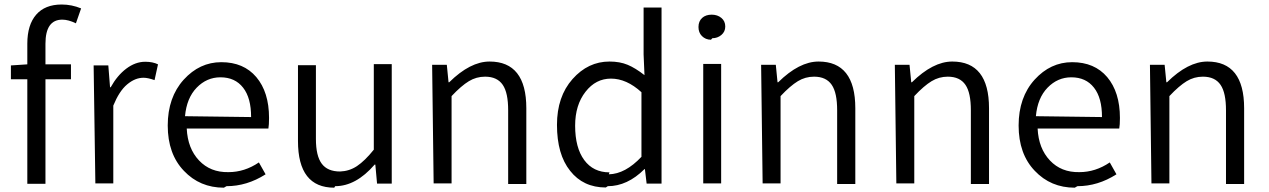

<svg xmlns="http://www.w3.org/2000/svg" viewBox="-20 -829 5735 868"><path d="M346.7 -791C318.4 -802.7 289.1 -808.6 258.8 -808.6C208 -808.6 169.9 -793 143.6 -762.7C117.2 -732.4 103.5 -688.5 103.5 -631.8V-538.1L29.3 -533.2V-470.7H103.5V2H185.5V-470.7H300.8V-538.1H185.5V-630.9C185.5 -704.1 210.9 -740.2 261.7 -740.2C280.3 -740.2 300.8 -734.4 323.2 -723.6Z M411.1 0H492.2V-351.6C509.8 -394.5 530.3 -426.8 554.7 -447.3C579.1 -467.8 603.5 -477.5 628.9 -477.5C642.6 -477.5 659.2 -473.6 678.7 -466.8L694.3 -538.1C678.7 -545.9 659.2 -549.8 636.7 -549.8C606.4 -549.8 578.1 -539.1 550.8 -518.6C523.4 -498 500 -469.7 480.5 -434.6H477.5L469.7 -533.2H403.3Z M1003.9 12.7C1065.4 12.7 1124 -4.9 1180.7 -41L1150.4 -94.7C1107.4 -65.4 1061.5 -50.8 1012.7 -50.8C958 -49.8 914.1 -67.4 879.9 -103.5C845.7 -139.6 827.1 -187.5 824.2 -248H1193.4C1195.3 -258.8 1196.3 -274.4 1196.3 -295.9C1196.3 -374 1176.8 -435.5 1138.7 -480.5C1100.6 -525.4 1047.9 -547.9 980.5 -547.9C915 -547.9 858.4 -521.5 810.5 -468.8C762.7 -416 738.3 -346.7 738.3 -261.7C738.3 -175.8 762.7 -107.4 811.5 -56.6C859.4 -5.9 919.9 19.5 992.2 19.5ZM816.4 -303.7C821.3 -358.4 838.9 -401.4 869.1 -432.6C899.4 -463.9 935.5 -479.5 976.6 -479.5C1020.5 -479.5 1054.7 -463.9 1079.1 -432.6C1103.5 -401.4 1115.2 -357.4 1115.2 -299.8Z M1495.1 12.7C1557.6 12.7 1617.2 -19.5 1673.8 -85H1676.8L1684.6 1H1751V-539.1H1669.9V-152.3C1642.6 -118.2 1617.2 -93.8 1593.8 -78.1C1570.3 -62.5 1544.9 -54.7 1517.6 -53.7C1479.5 -53.7 1452.1 -65.4 1434.6 -88.9C1417 -112.3 1408.2 -149.4 1408.2 -201.2V-534.2H1327.1V-191.4C1327.1 -50.8 1381.8 19.5 1491.2 19.5Z M1940.4 0H2021.5V-394.5C2050.8 -425.8 2077.1 -448.2 2099.6 -461.9C2122.1 -475.6 2146.5 -482.4 2172.9 -482.4C2210 -482.4 2236.3 -469.7 2252.9 -445.3C2269.5 -420.9 2277.3 -382.8 2277.3 -330.1V2.9H2359.4V-339.8C2359.4 -480.5 2303.7 -550.8 2193.4 -550.8C2134.8 -550.8 2074.2 -519.5 2010.7 -457H2007.8L2000 -536.1H1933.6Z M2727.5 12.7C2786.1 12.7 2841.8 -12.7 2893.6 -64.5H2895.5L2903.3 1H2970.7V-794.9H2889.6V-583L2893.6 -489.3C2866.2 -510.7 2840.8 -526.4 2817.4 -536.1C2793.9 -545.9 2766.6 -550.8 2735.4 -550.8C2670.9 -550.8 2615.2 -524.4 2568.4 -471.7C2521.5 -418.9 2498 -349.6 2498 -264.6C2498 -175.8 2517.6 -106.4 2557.6 -56.6C2596.7 -6.8 2650.4 18.6 2718.8 18.6ZM2735.4 -49.8C2686.5 -49.8 2648.4 -68.4 2621.1 -105.5C2593.8 -142.6 2580.1 -194.3 2580.1 -260.7C2580.1 -323.2 2595.7 -374 2627 -414.1C2658.2 -454.1 2696.3 -473.6 2742.2 -473.6C2789.1 -473.6 2835 -453.1 2879.9 -412.1V-120.1C2831.1 -68.4 2782.2 -42 2732.4 -41Z M3159.2 0H3240.2V-540H3159.2ZM3200.2 -656.2C3215.8 -656.2 3229.5 -661.1 3241.2 -670.9C3252.9 -680.7 3258.8 -693.4 3258.8 -709C3258.8 -725.6 3252.9 -738.3 3241.2 -748C3229.5 -757.8 3214.8 -762.7 3197.3 -762.7C3179.7 -762.7 3165 -757.8 3154.3 -748C3143.6 -738.3 3137.7 -724.6 3137.7 -707C3137.7 -690.4 3142.6 -676.8 3153.3 -666C3164.1 -655.3 3177.7 -649.4 3194.3 -649.4Z M3427.7 0H3508.8V-394.5C3538.1 -425.8 3564.5 -448.2 3586.9 -461.9C3609.4 -475.6 3633.8 -482.4 3660.2 -482.4C3697.3 -482.4 3723.6 -469.7 3740.2 -445.3C3756.8 -420.9 3764.6 -382.8 3764.6 -330.1V2.9H3846.7V-339.8C3846.7 -480.5 3791 -550.8 3680.7 -550.8C3622.1 -550.8 3561.5 -519.5 3498 -457H3495.1L3487.3 -536.1H3420.9Z M4032.2 0H4113.3V-394.5C4142.6 -425.8 4168.9 -448.2 4191.4 -461.9C4213.9 -475.6 4238.3 -482.4 4264.6 -482.4C4301.8 -482.4 4328.1 -469.7 4344.7 -445.3C4361.3 -420.9 4369.1 -382.8 4369.1 -330.1V2.9H4451.2V-339.8C4451.2 -480.5 4395.5 -550.8 4285.2 -550.8C4226.6 -550.8 4166 -519.5 4102.5 -457H4099.6L4091.8 -536.1H4025.4Z M4850.6 12.7C4912.1 12.7 4970.7 -4.9 5027.3 -41L4997.1 -94.7C4954.1 -65.4 4908.2 -50.8 4859.4 -50.8C4804.7 -49.8 4760.7 -67.4 4726.6 -103.5C4692.4 -139.6 4673.8 -187.5 4670.9 -248H5040C5042 -258.8 5043 -274.4 5043 -295.9C5043 -374 5023.4 -435.5 4985.4 -480.5C4947.3 -525.4 4894.5 -547.9 4827.1 -547.9C4761.7 -547.9 4705.1 -521.5 4657.2 -468.8C4609.4 -416 4585 -346.7 4585 -261.7C4585 -175.8 4609.4 -107.4 4658.2 -56.6C4706.1 -5.9 4766.6 19.5 4838.9 19.5ZM4663.1 -303.7C4668 -358.4 4685.5 -401.4 4715.8 -432.6C4746.1 -463.9 4782.2 -479.5 4823.2 -479.5C4867.2 -479.5 4901.4 -463.9 4925.8 -432.6C4950.2 -401.4 4961.9 -357.4 4961.9 -299.8Z M5185.5 0H5266.6V-394.5C5295.9 -425.8 5322.3 -448.2 5344.7 -461.9C5367.2 -475.6 5391.6 -482.4 5418 -482.4C5455.1 -482.4 5481.4 -469.7 5498 -445.3C5514.6 -420.9 5522.5 -382.8 5522.5 -330.1V2.9H5604.5V-339.8C5604.5 -480.5 5548.8 -550.8 5438.5 -550.8C5379.9 -550.8 5319.3 -519.5 5255.9 -457H5252.9L5245.1 -536.1H5178.7Z"/></svg>

Font: Gen Shin Gothic P Normal
Style: Regular
Weight: 300
Designer: [Source Han Sans]
Ryoko NISHIZUKA  (kana & ideographs); Paul D. Hunt (Latin, Greek & Cyrillic); Wenlong ZHANG  (bopomofo
Version: Version 1.002.20150607